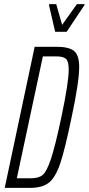

<svg xmlns="http://www.w3.org/2000/svg" viewBox="-20 -916 433 936"><path d="M149 -688H255Q316 -688 341 -667.5Q366 -647 366 -590Q366 -516 329 -344Q297 -189 274 -120.5Q251 -52 219 -26Q187 0 126 0H3ZM279 -344Q315 -515 315 -576Q315 -617 301.5 -629Q288 -641 257 -641H189L62 -47H132Q169 -47 188.5 -63.5Q208 -80 228.5 -141.5Q249 -203 279 -344ZM249 -761 219 -890 220 -896H254L283 -795L355 -896H393L391 -890L305 -761Z"/></svg>

Font: Saira Ultra Condensed Light
Style: Italic
Weight: 300
Width: 1
Italic angle: -12°
Designer: Hector Gatti with collaboration of the Omnibus-Type team
Foundry: Omnibus-Type
Version: Version 1.001; ttfautohint (v1.8)